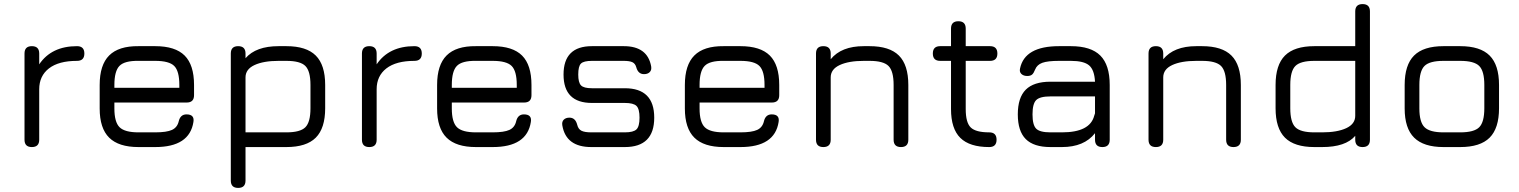

<svg xmlns="http://www.w3.org/2000/svg" viewBox="-20 -720 7439 940"><path d="M172 -36Q172 0 136 0Q100 0 100 -36V-458Q100 -494 136 -494Q172 -494 172 -458V-405Q232 -494 357 -494Q393 -494 393 -458Q393 -422 357 -422Q267 -422 219.5 -385Q172 -348 172 -283Z M658 0Q561 0 514.5 -46Q468 -92 468 -189V-304Q468 -402 514.5 -448.5Q561 -495 658 -494H740Q838 -494 884 -448Q930 -402 930 -304V-254Q930 -218 894 -218H540V-189Q540 -122 565.5 -97Q591 -72 658 -72H740Q796 -72 822 -84Q848 -96 855 -126Q863 -160 893 -160Q933 -160 927 -123Q908 0 740 0ZM658 -422Q590 -423 565 -397.5Q540 -372 540 -304V-290H858V-304Q858 -372 833 -397Q808 -422 740 -422Z M1182 0V164Q1182 200 1146 200Q1110 200 1110 164V-458Q1110 -494 1146 -494Q1182 -494 1182 -458V-435Q1233 -494 1344 -494H1382Q1480 -494 1526 -448Q1572 -402 1572 -304V-190Q1572 -92 1526 -46Q1480 0 1382 0ZM1344 -422Q1270 -422 1226 -401.5Q1182 -381 1182 -341V-72H1382Q1450 -72 1475 -97Q1500 -122 1500 -190V-304Q1500 -372 1475 -397Q1450 -422 1382 -422Z M1824 -36Q1824 0 1788 0Q1752 0 1752 -36V-458Q1752 -494 1788 -494Q1824 -494 1824 -458V-405Q1884 -494 2009 -494Q2045 -494 2045 -458Q2045 -422 2009 -422Q1919 -422 1871.5 -385Q1824 -348 1824 -283Z M2310 0Q2213 0 2166.5 -46Q2120 -92 2120 -189V-304Q2120 -402 2166.5 -448.5Q2213 -495 2310 -494H2392Q2490 -494 2536 -448Q2582 -402 2582 -304V-254Q2582 -218 2546 -218H2192V-189Q2192 -122 2217.5 -97Q2243 -72 2310 -72H2392Q2448 -72 2474 -84Q2500 -96 2507 -126Q2515 -160 2545 -160Q2585 -160 2579 -123Q2560 0 2392 0ZM2310 -422Q2242 -423 2217 -397.5Q2192 -372 2192 -304V-290H2510V-304Q2510 -372 2485 -397Q2460 -422 2392 -422Z M2875 0Q2751 0 2733 -106Q2730 -124 2740 -134Q2750 -144 2768 -144Q2797 -144 2806 -109Q2811 -88 2826.5 -80Q2842 -72 2875 -72H3039Q3081 -72 3096 -86.5Q3111 -101 3111 -144Q3111 -187 3096 -201.5Q3081 -216 3039 -216H2878Q2739 -216 2739 -355Q2739 -494 2878 -494H3034Q3150 -494 3168 -395Q3171 -377 3161 -367Q3151 -357 3133 -357Q3104 -357 3095 -391Q3090 -409 3076 -415.5Q3062 -422 3034 -422H2878Q2838 -422 2824.5 -409Q2811 -396 2811 -355Q2811 -316 2824.5 -302Q2838 -288 2878 -288H3039Q3183 -288 3183 -144Q3183 0 3039 0Z M3523 0Q3426 0 3379.5 -46Q3333 -92 3333 -189V-304Q3333 -402 3379.5 -448.5Q3426 -495 3523 -494H3605Q3703 -494 3749 -448Q3795 -402 3795 -304V-254Q3795 -218 3759 -218H3405V-189Q3405 -122 3430.5 -97Q3456 -72 3523 -72H3605Q3661 -72 3687 -84Q3713 -96 3720 -126Q3728 -160 3758 -160Q3798 -160 3792 -123Q3773 0 3605 0ZM3523 -422Q3455 -423 3430 -397.5Q3405 -372 3405 -304V-290H3723V-304Q3723 -372 3698 -397Q3673 -422 3605 -422Z M4047 -36Q4047 0 4011 0Q3975 0 3975 -36V-458Q3975 -494 4011 -494Q4047 -494 4047 -458V-430Q4099 -494 4209 -494H4237Q4335 -494 4381 -448Q4427 -402 4427 -304V-36Q4427 0 4391 0Q4355 0 4355 -36V-304Q4355 -372 4330 -397Q4305 -422 4237 -422H4209Q4135 -422 4091 -401.5Q4047 -381 4047 -341Z M4823 0Q4727 0 4681.5 -45Q4636 -90 4636 -186V-422H4583Q4547 -422 4547 -458Q4547 -494 4583 -494H4636V-580Q4636 -616 4672 -616Q4708 -616 4708 -580V-494H4827Q4863 -494 4863 -458Q4863 -422 4827 -422H4708V-186Q4708 -120 4732.5 -96Q4757 -72 4823 -72Q4859 -72 4859 -36Q4859 0 4823 0Z M5123 0Q5041 0 5002 -39Q4963 -78 4963 -160Q4963 -242 5002 -281Q5041 -320 5123 -320H5341Q5338 -378 5312 -400Q5286 -422 5223 -422H5165Q5109 -422 5083 -412.5Q5057 -403 5048 -380Q5041 -362 5033 -355Q5025 -348 5009 -348Q4991 -348 4980.5 -358Q4970 -368 4974 -385Q4997 -494 5165 -494H5223Q5321 -494 5367 -448Q5413 -402 5413 -304V-36Q5413 0 5377 0Q5341 0 5341 -36V-68Q5288 0 5179 0ZM5179 -72Q5316 -72 5337 -153Q5339 -161 5341 -165V-248H5123Q5071 -248 5053 -230Q5035 -212 5035 -160Q5035 -108 5053 -90Q5071 -72 5123 -72Z M5675 -36Q5675 0 5639 0Q5603 0 5603 -36V-458Q5603 -494 5639 -494Q5675 -494 5675 -458V-430Q5727 -494 5837 -494H5865Q5963 -494 6009 -448Q6055 -402 6055 -304V-36Q6055 0 6019 0Q5983 0 5983 -36V-304Q5983 -372 5958 -397Q5933 -422 5865 -422H5837Q5763 -422 5719 -401.5Q5675 -381 5675 -341Z M6415 0Q6317 0 6271 -46Q6225 -92 6225 -190V-304Q6225 -402 6271 -448Q6317 -494 6415 -494H6615V-664Q6615 -700 6651 -700Q6687 -700 6687 -664V-36Q6687 0 6651 0Q6615 0 6615 -36V-55Q6568 0 6453 0ZM6453 -72Q6527 -72 6571 -92.5Q6615 -113 6615 -153V-422H6415Q6347 -422 6322 -397Q6297 -372 6297 -304V-190Q6297 -122 6322 -97Q6347 -72 6415 -72Z M7047 0Q6950 0 6903.5 -46Q6857 -92 6857 -189V-304Q6857 -402 6903 -448Q6949 -494 7047 -494H7129Q7227 -494 7273 -448Q7319 -402 7319 -304V-190Q7319 -92 7273 -46Q7227 0 7129 0ZM6929 -189Q6929 -122 6954.5 -97Q6980 -72 7047 -72H7129Q7197 -72 7222 -97Q7247 -122 7247 -190V-304Q7247 -372 7222 -397Q7197 -422 7129 -422H7047Q6979 -422 6954 -397Q6929 -372 6929 -304Z"/></svg>

Font: Jura SemiBold
Style: Regular
Weight: 600
Designer: Daniel Johnson, Alexei Vanyashin
Foundry: Daniel Johnson
Version: Version 5.103